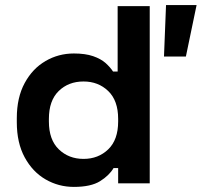

<svg xmlns="http://www.w3.org/2000/svg" viewBox="-20 -720 792 754"><path d="M568 -696V0H444V-60H426Q409 -31 373 -8.5Q337 14 270 14Q210 14 159 -15.5Q108 -45 77 -102Q46 -159 46 -240V-256Q46 -337 77 -394Q108 -451 159 -480.5Q210 -510 270 -510Q315 -510 345.5 -499.5Q376 -489 394.5 -472.5Q413 -456 424 -439H442V-696ZM172 -253V-243Q172 -171 211 -133.5Q250 -96 308 -96Q366 -96 405 -133.5Q444 -171 444 -243V-253Q444 -325 405 -362.5Q366 -400 308 -400Q249 -400 210.5 -362.5Q172 -325 172 -253ZM624 -498 632 -700H752L710 -498Z"/></svg>

Font: Space 7353
Style: Regular
Weight: 400
Designer: Christine Claussen + Ruben Lyon  (Space 7353)
Version: Version 1.000;FEAKit 1.0